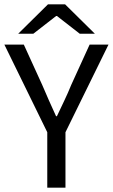

<svg xmlns="http://www.w3.org/2000/svg" viewBox="-21 -861 518 881"><path d="M195.9 0V-254.2L-0.9 -656.3H88.3L172.8 -471.1Q188.4 -434.5 203.7 -399.8Q219.1 -365.1 236.2 -327.9H240.2Q257.8 -365.1 274.3 -399.8Q290.9 -434.5 305.7 -471.1L390.2 -656.3H476.8L279.4 -254.2V0ZM62.6 -706.3 199 -841H277.8L414.2 -706.3H344.8L240.4 -787.5H236.4L132 -706.3Z"/></svg>

Font: Source Sans 3
Style: Regular
Weight: 200
Designer: Paul D. Hunt
Foundry: Adobe
Version: Version 3.046;hotconv 1.0.118;makeotfexe 2.5.65603